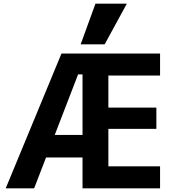

<svg xmlns="http://www.w3.org/2000/svg" viewBox="-20 -1020 950 1040"><path d="M11 0 313 -730H847V-611H567V-437H827V-322H567V-119H847V0H427V-617H403L165 0ZM166 -167V-289H504V-167ZM547 -780H417L497 -1000H667Z"/></svg>

Font: M PLUS 2
Style: Bold
Weight: 700
Designer: Coji Morishita
Foundry: UNDERFOREST DESIGN
Version: Version 1.001